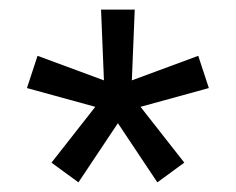

<svg xmlns="http://www.w3.org/2000/svg" viewBox="-20 -767 490 399"><path d="M143 -388 87 -429 178 -545 36 -584 58 -651 196 -600 190 -747H260L254 -600L392 -651L414 -584L272 -545L363 -429L307 -388L225 -511Z"/></svg>

Font: IBM Plex Sans Thai
Style: Regular
Weight: 400
Designer: Mike Abbink, Paul van der Laan, Pieter van Rosmalen, Ben Mitchell, Mark Frömberg
Foundry: Bold Monday
Version: Version 1.1